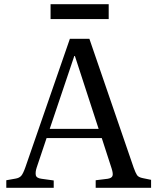

<svg xmlns="http://www.w3.org/2000/svg" viewBox="-20 -895 750 915"><path d="M10 0V-36L55 -44Q72 -47 81 -57Q90 -67 101 -98L313 -710H406L617 -96Q626 -71 633 -60.5Q640 -50 661 -46L700 -38V0H436V-36L493 -43Q512 -46 516 -56.5Q520 -67 512 -92L465 -237H202L155 -97Q148 -76 150.5 -61Q153 -46 178 -43L236 -35V0ZM217 -281H450L337 -628H334ZM221 -804V-875H498V-804Z"/></svg>

Font: Literata 36pt
Style: Regular
Weight: 400
Designer: Latin by Veronika Burian and Jose Scaglione. Greek by Irene Vlachou. Cyrillic by Vera Evstafieva.
Foundry: TypeTogether
Version: Version 3.002